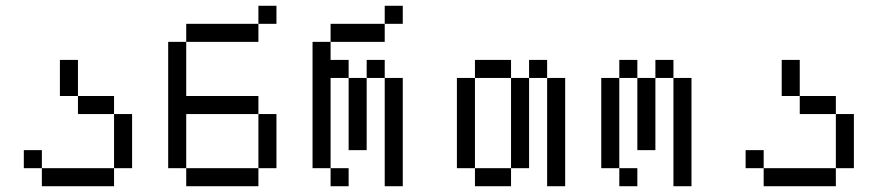

<svg xmlns="http://www.w3.org/2000/svg" viewBox="-20 -645 3040 665"><path d="M250 -312.5H187.5V-437.5H250ZM62.5 -125H125V-62.5H62.5ZM125 -62.5H375V0H125ZM250 -312.5H375V-250H250ZM375 -250H437.5V-62.5H375Z M937.5 -562.5H875V-625H937.5ZM562.5 -500H625V-312.5H875V-250H625V-62.5H562.5ZM625 -62.5H875V0H625ZM625 -562.5H875V-500H625ZM875 -250H937.5V-62.5H875Z M1375 -562.5H1312.5V-625H1375ZM1062.5 -500H1125V-437.5H1187.5V-375H1125V-62.5H1062.5ZM1125 -62.5H1187.5V0H1125ZM1125 -562.5H1312.5V-500H1125ZM1187.5 -375H1250V-125H1187.5ZM1250 -437.5H1312.5V-375H1250ZM1312.5 -375H1375V0H1312.5Z M1750 -375H1625V-437.5H1750ZM1562.5 -375H1625V-62.5H1562.5ZM1625 -62.5H1750V0H1625ZM1750 -375H1812.5V-62.5H1750ZM1812.5 -437.5H1875V-375H1812.5ZM1875 -375H1937.5V0H1875Z M2187.5 -375H2125V-437.5H2187.5ZM2062.5 -375H2125V-62.5H2062.5ZM2125 -62.5H2187.5V0H2125ZM2187.5 -375H2250V-125H2187.5ZM2250 -437.5H2312.5V-375H2250ZM2312.5 -375H2375V0H2312.5Z M2750 -312.5H2687.5V-437.5H2750ZM2562.5 -125H2625V-62.5H2562.5ZM2625 -62.5H2875V0H2625ZM2750 -312.5H2875V-250H2750ZM2875 -250H2937.5V-62.5H2875Z"/></svg>

Font: 寒蝉点阵体 16px
Style: Regular
Weight: 400
Designer: Designed by Warren2060
Foundry: ChillType
Version: Version 1.000